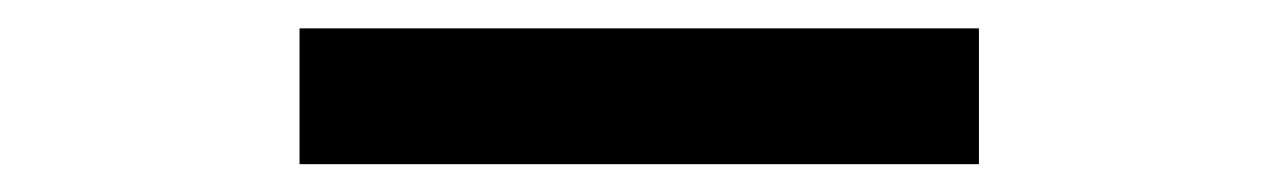

<svg xmlns="http://www.w3.org/2000/svg" viewBox="-20 -411 919 138"><path d="M195.3 -390.6H683.6V-293H195.3Z"/></svg>

Font: BabelStone Club Penguin
Style: Regular
Weight: 400
Designer: Andrew West
Foundry: BabelStone
Version: Version 1.02 November 6, 2013